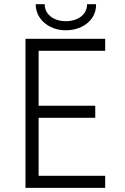

<svg xmlns="http://www.w3.org/2000/svg" viewBox="-20 -907 602 927"><path d="M103 -719.7H487.8V-661.6H166.5V-396.5H439.9V-338.4H166.5V-58.1H487.8V0H103ZM152.3 -886.7H195.8Q195.8 -861.8 209.2 -843.3Q222.7 -824.7 245.8 -814.7Q269 -804.7 297.4 -804.7Q326.7 -804.7 350.1 -814.7Q373.5 -824.7 387 -843.3Q400.4 -861.8 400.4 -886.7H443.8Q444.8 -850.6 425.8 -821.8Q406.7 -793 372.6 -776.9Q338.4 -760.7 297.4 -760.7Q257.8 -760.7 224.6 -776.9Q191.4 -793 171.9 -821.8Q152.3 -850.6 152.3 -886.7Z"/></svg>

Font: Reddit Mono Light
Style: Regular
Weight: 300
Monospace: yes
Designer: Stephen Hutchings
Foundry: Reddit
Version: Version 1.011